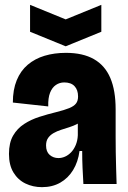

<svg xmlns="http://www.w3.org/2000/svg" viewBox="-20 -759 528 792"><path d="M153 13Q116 13 85 -2Q54 -17 35.5 -47.5Q17 -78 17 -124Q17 -170 34 -199.5Q51 -229 79.5 -247.5Q108 -266 142.5 -277Q177 -288 210 -296Q246 -305 265.5 -313Q285 -321 293.5 -332Q302 -343 302 -361Q302 -388 287.5 -403.5Q273 -419 245 -419Q226 -419 210.5 -408.5Q195 -398 186.5 -376.5Q178 -355 179 -320L33 -336Q33 -389 49 -428Q65 -467 94.5 -492Q124 -517 164 -529Q204 -541 252 -541Q322 -541 367.5 -515Q413 -489 435 -437.5Q457 -386 457 -308V-196Q457 -164 457.5 -131Q458 -98 459 -65Q460 -32 461 0H324Q322 -33 320.5 -66.5Q319 -100 319 -136H308Q302 -91 281.5 -57.5Q261 -24 228.5 -5.5Q196 13 153 13ZM221 -107Q235 -107 248.5 -113Q262 -119 273.5 -131Q285 -143 292.5 -161Q300 -179 301 -201V-264L326 -269Q316 -257 300 -248.5Q284 -240 266.5 -234.5Q249 -229 232 -223.5Q215 -218 201 -210Q187 -202 178.5 -190Q170 -178 170 -159Q170 -133 185 -120Q200 -107 221 -107ZM104 -739 251 -679 398 -739V-628L251 -568L104 -628Z"/></svg>

Font: Bricolage Grotesque 72pt SemiCondensed ExtraBold
Style: Regular
Weight: 800
Width: 4
Designer: Mathieu Triay
Foundry: Atelier Triay
Version: Version 1.001;gftools[0.9.33.dev8+g029e19f]